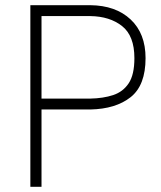

<svg xmlns="http://www.w3.org/2000/svg" viewBox="-20 -720 621 740"><path d="M97 -700H328Q426 -699 483.5 -645Q541 -591 541 -496Q541 -391 483.5 -345.5Q426 -300 328 -298H140V0H97ZM328 -658H140V-340H328Q378 -341 416 -353.5Q454 -366 476 -399Q498 -432 498 -496Q498 -582 450.5 -619.5Q403 -657 328 -658Z"/></svg>

Font: Haskoy ExtraLight
Style: Regular
Weight: 200
Designer: Ertekin Erdin
Foundry: Ertekin Erdin
Version: Version 2.000; ttfautohint (v1.8.4.7-5d5b)